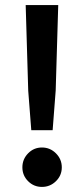

<svg xmlns="http://www.w3.org/2000/svg" viewBox="-20 -729 331 755"><path d="M81 -709H209L199 -373L187 -217H103L91 -372ZM145 6Q113 6 90.5 -16.5Q68 -39 68 -71Q68 -103 90.5 -126Q113 -149 145 -149Q177 -149 200 -126Q223 -103 223 -71Q223 -39 200 -16.5Q177 6 145 6Z"/></svg>

Font: Gabarito
Style: Regular
Weight: 400
Designer: Leandro Assis / Alvaro Franca / Felipe Casaprima
Foundry: Naipe Foundry
Version: Version 1.000